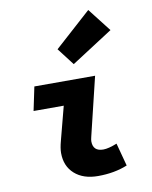

<svg xmlns="http://www.w3.org/2000/svg" viewBox="-93 -909 785 990"><g transform="rotate(-10 300.0 -414.0)"><path d="M340 12Q263 12 217.5 -28.5Q172 -69 172 -138Q172 -163 182 -200L228 -376H70L96 -500H414L340 -194Q336 -178 336 -170Q336 -118 390 -118Q417 -118 462 -136L494 -16Q426 12 340 12ZM316 -578 247 -668 438 -840 533 -718Z"/></g></svg>

Font: TypoPRO Source Code Pro
Style: Italic
Weight: 900
Italic angle: -11°
Monospace: yes
Designer: Paul D. Hunt, Teo Tuominen
Foundry: Adobe Systems Incorporated
Version: Version 1.030;PS 1.0;hotconv 1.0.84;makeotf.lib2.5.63406